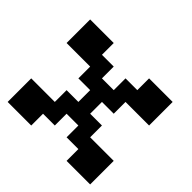

<svg xmlns="http://www.w3.org/2000/svg" viewBox="-110 -579 720 720"><g transform="rotate(-45 250.0 -219.0)"><path d="M0 -437.5H125V-312.5H187.5V-250H250V-312.5H312.5V-437.5H437.5V-312.5H375V-250H312.5V-187.5H375V-125H437.5V0H312.5V-125H250V-187.5H187.5V-125H125V0H0V-125H62.5V-187.5H125V-250H62.5V-312.5H0Z"/></g></svg>

Font: NeoDunggeunmo Pro
Style: Regular
Weight: 400
Version: Version 1.020